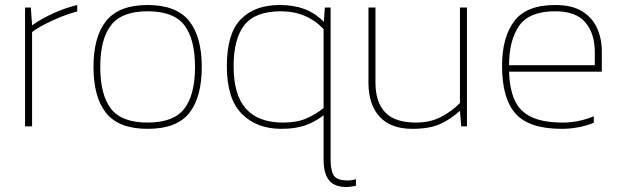

<svg xmlns="http://www.w3.org/2000/svg" viewBox="-20 -504 2481 766"><path d="M80 0V-474H103L108 -403Q146 -430 194 -451.5Q242 -473 288 -484V-458Q259 -451 225 -437.5Q191 -424 160 -408Q129 -392 108 -376V0Z M569 10Q454 10 403.5 -53Q353 -116 353 -237Q353 -358 404 -421Q455 -484 569 -484Q683 -484 734 -421Q785 -358 785 -237Q785 -116 735 -53Q685 10 569 10ZM569 -15Q673 -15 715.5 -70.5Q758 -126 758 -237Q758 -348 715.5 -403.5Q673 -459 569 -459Q466 -459 423 -403.5Q380 -348 380 -237Q380 -126 422.5 -70.5Q465 -15 569 -15Z M1361 242Q1314 242 1292.5 215Q1271 188 1271 133V-44Q1234 -16 1195.5 -3Q1157 10 1102 10Q1004 10 944.5 -50Q885 -110 885 -240Q885 -370 940.5 -427Q996 -484 1096 -484Q1152 -484 1194.5 -468Q1237 -452 1272 -417L1276 -474H1299V133Q1299 176 1311.5 196Q1324 216 1369 216Q1383 216 1400 211V237Q1380 242 1361 242ZM1109 -15Q1165 -15 1202.5 -31.5Q1240 -48 1271 -73V-388Q1203 -459 1101 -459Q999 -459 955.5 -404.5Q912 -350 912 -240Q912 -125 961.5 -70Q1011 -15 1109 -15Z M1625 10Q1539 10 1494.5 -38.5Q1450 -87 1450 -174V-474H1478V-174Q1478 -97 1516.5 -56Q1555 -15 1640 -15Q1696 -15 1739.5 -37.5Q1783 -60 1815 -93V-474H1843V0H1820L1815 -62Q1778 -28 1735.5 -9Q1693 10 1625 10Z M2221 10Q2091 10 2037 -50.5Q1983 -111 1983 -241Q1983 -355 2031.5 -419.5Q2080 -484 2195 -484Q2262 -484 2302.5 -459Q2343 -434 2362 -392Q2381 -350 2381 -300V-218H2011Q2013 -149 2033.5 -104Q2054 -59 2100.5 -37Q2147 -15 2226 -15Q2287 -15 2349 -40V-14Q2288 10 2221 10ZM2011 -244H2353V-296Q2353 -370 2315.5 -414.5Q2278 -459 2195 -459Q2092 -459 2051.5 -401.5Q2011 -344 2011 -244Z"/></svg>

Font: Kanit Thin
Style: Regular
Weight: 250
Designer: Katatrad Team
Foundry: CadsonDemak
Version: Version 2.000; ttfautohint (v1.8.3)